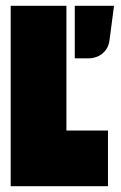

<svg xmlns="http://www.w3.org/2000/svg" viewBox="-20 -645 419 665"><path d="M354 0V-193H210V-625H17V0ZM359 -504 375 -625H239V-443H286C324 -443 354 -467 359 -504Z"/></svg>

Font: Blinker Headline
Style: Regular
Weight: 900
Width: 4
Designer: Juergen Huber
Foundry: supertype
Version: Version 1.015;PS 1.15;hotconv 1.0.88;makeotf.lib2.5.647800